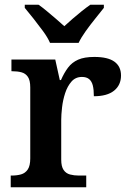

<svg xmlns="http://www.w3.org/2000/svg" viewBox="-20 -786 543 806"><path d="M25 0V-49H28Q51 -49 68.5 -54Q86 -59 96.5 -74.5Q107 -90 107 -121V-419Q107 -449 97 -463.5Q87 -478 70 -482.5Q53 -487 31 -487H28V-536H212L231 -450H236Q249 -480 265.5 -502Q282 -524 308 -535.5Q334 -547 376 -547Q433 -547 460.5 -527Q488 -507 488 -469Q488 -429 459 -405.5Q430 -382 374 -382Q374 -410 369.5 -427.5Q365 -445 354 -454Q343 -463 324 -463Q297 -463 280 -443.5Q263 -424 253.5 -395Q244 -366 240.5 -335Q237 -304 237 -283V-116Q237 -87 247 -72.5Q257 -58 274 -53.5Q291 -49 311 -49H342V0ZM190 -606Q180 -629 160.5 -655.5Q141 -682 120.5 -708Q100 -734 84 -753V-766H142Q158 -755 177 -739Q196 -723 215.5 -706.5Q235 -690 250 -676Q265 -690 284 -706.5Q303 -723 323 -739Q343 -755 359 -766H416V-753Q401 -734 380 -708Q359 -682 340 -655.5Q321 -629 310 -606Z"/></svg>

Font: Noto Serif Bengali SemiBold
Style: Regular
Weight: 600
Version: Version 2.003